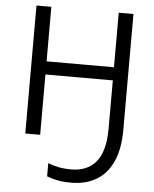

<svg xmlns="http://www.w3.org/2000/svg" viewBox="-62 -766 854 1067"><g transform="rotate(5 364.5 -232.0)"><path d="M638.7 -713.9V-68.4Q638.7 41 605.7 111.6Q572.8 182.1 513.7 216.1Q454.6 250 377 250Q329.6 250 299.1 243.9Q268.6 237.8 239.3 226.6V152.8Q269 164.6 300 170.7Q331.1 176.8 367.2 176.8Q460 176.8 508.3 117.2Q556.6 57.6 556.6 -66.4V-336.4H180.7V0H97.7V-713.9H180.7V-409.7H556.6V-713.9Z"/></g></svg>

Font: Wonky
Style: Regular
Weight: 400
Designer: Monotype Design Team
Foundry: Monotype Imaging Inc.
Version: Version 3.000